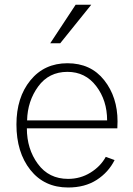

<svg xmlns="http://www.w3.org/2000/svg" viewBox="-20 -790 574 827"><path d="M50.8 -253.9Q50.8 -370.1 110.8 -443.8Q170.9 -517.6 270.5 -517.6Q371.1 -517.6 428.7 -444.8Q486.3 -372.1 486.3 -266.6Q486.3 -260.7 485.8 -252Q485.4 -243.2 485.4 -237.3H95.7Q95.7 -148.4 143.1 -84Q190.4 -19.5 273.4 -19.5Q326.2 -19.5 369.6 -46.4Q413.1 -73.2 435.5 -114.3L473.6 -100.6Q447.3 -47.9 396.5 -15.1Q345.7 17.6 273.4 17.6Q170.9 17.6 110.8 -58.1Q50.8 -133.8 50.8 -253.9ZM96.7 -271.5H441.4Q441.4 -357.4 394.5 -418.9Q347.7 -480.5 270.5 -480.5Q190.4 -480.5 144.5 -417.5Q98.6 -354.5 96.7 -271.5ZM196.3 -603.5 305.7 -769.5H373L239.3 -603.5Z"/></svg>

Font: Gothic A1 ExtraLight
Style: Regular
Weight: 275
Designer: HanYang I&C Co.,Ltd.
Foundry: HanYang I&C Co.,Ltd.
Version: Version 2.50